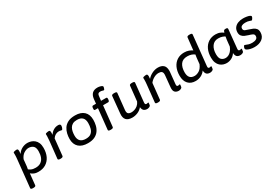

<svg xmlns="http://www.w3.org/2000/svg" viewBox="64 -1959 4830 3368"><g transform="rotate(-30 2479.0 -275.0)"><path d="M80 207Q57 207 46.5 200Q36 193 37 183L94 -366Q97 -393 98.5 -416.5Q100 -440 100 -460Q100 -472 99.5 -481Q99 -490 99 -499Q99 -508 112.5 -513Q126 -518 142.5 -520Q159 -522 169 -522Q186 -522 191.5 -509Q197 -496 197 -476Q197 -450 192 -421Q225 -474 278 -502Q331 -530 391 -530Q425 -530 461 -519Q497 -508 527.5 -483Q558 -458 576.5 -416.5Q595 -375 595 -314Q595 -216 560.5 -144Q526 -72 462.5 -32.5Q399 7 311 7Q254 7 217.5 -11Q181 -29 163 -46L139 183Q137 207 91 207ZM302 -79Q368 -79 409.5 -108Q451 -137 470.5 -188.5Q490 -240 490 -308Q490 -384 453.5 -414Q417 -444 363 -444Q317 -444 268 -412.5Q219 -381 191 -314L177 -175Q174 -147 168 -124Q181 -111 214.5 -95Q248 -79 302 -79Z M751 2Q728 2 717.5 -5Q707 -12 708 -23L745 -366Q751 -423 751 -460Q751 -474 750.5 -482.5Q750 -491 750 -499Q750 -508 763.5 -513Q777 -518 793.5 -520Q810 -522 820 -522Q839 -522 844.5 -502.5Q850 -483 845 -432Q876 -479 919 -504.5Q962 -530 1014 -530Q1060 -530 1060 -494Q1060 -481 1055.5 -464Q1051 -447 1043 -434Q1035 -421 1026 -421Q1016 -421 1004 -425.5Q992 -430 966 -430Q933 -430 901 -412Q869 -394 846 -359L811 -24Q808 2 762 2Z M1313 7Q1195 7 1131 -51.5Q1067 -110 1067 -219Q1067 -269 1079 -323Q1091 -377 1121.5 -424Q1152 -471 1208.5 -500.5Q1265 -530 1355 -530Q1471 -530 1534 -471.5Q1597 -413 1597 -303Q1597 -246 1583.5 -191Q1570 -136 1538 -91Q1506 -46 1451 -19.5Q1396 7 1313 7ZM1321 -78Q1391 -78 1427.5 -109.5Q1464 -141 1477.5 -191Q1491 -241 1491 -299Q1491 -445 1345 -445Q1291 -445 1257.5 -426.5Q1224 -408 1205.5 -376.5Q1187 -345 1179.5 -305.5Q1172 -266 1172 -224Q1172 -78 1321 -78Z M1769 2Q1744 2 1734 -5Q1724 -12 1726 -26L1769 -438H1710Q1688 -438 1692 -474L1693 -488Q1696 -523 1719 -523H1778L1788 -617Q1805 -757 1939 -757Q1963 -757 1987 -751.5Q2011 -746 2026.5 -737Q2042 -728 2042 -717Q2042 -709 2038.5 -695Q2035 -681 2029 -669.5Q2023 -658 2016 -658Q2007 -658 1989.5 -664.5Q1972 -671 1947 -671Q1920 -671 1907 -658.5Q1894 -646 1891 -616L1880 -523H1984Q2007 -523 2003 -487L2002 -473Q1998 -438 1975 -438H1872L1828 -23Q1826 2 1780 2Z M2213 7Q2043 7 2060 -160L2093 -500Q2096 -525 2141 -525H2154Q2200 -525 2197 -500L2163 -174Q2158 -122 2178.5 -101.5Q2199 -81 2247 -81Q2273 -81 2306.5 -91.5Q2340 -102 2371.5 -127.5Q2403 -153 2422 -196L2454 -500Q2457 -525 2502 -525H2513Q2559 -525 2557 -500L2518 -119Q2514 -77 2545 -77Q2558 -77 2567 -80.5Q2576 -84 2580 -84Q2586 -84 2586 -75Q2586 -73 2585.5 -62Q2585 -51 2582 -32Q2577 -11 2554 -2Q2531 7 2513 7Q2472 7 2446.5 -13.5Q2421 -34 2415 -85Q2376 -38 2321.5 -15.5Q2267 7 2213 7Z M3152 7Q3105 7 3076.5 -21Q3048 -49 3055 -120L3076 -336Q3077 -345 3077.5 -353Q3078 -361 3078 -369Q3078 -407 3058.5 -424.5Q3039 -442 2995 -442Q2947 -442 2898.5 -415Q2850 -388 2818 -345L2784 -23Q2781 2 2736 2H2725Q2701 2 2691 -5Q2681 -12 2682 -24L2718 -366Q2721 -393 2722.5 -416.5Q2724 -440 2724 -460Q2724 -472 2723.5 -481Q2723 -490 2723 -499Q2723 -508 2736.5 -513Q2750 -518 2766.5 -520Q2783 -522 2793 -522Q2810 -522 2815.5 -509Q2821 -496 2821 -476Q2821 -453 2817 -426Q2854 -471 2913 -500.5Q2972 -530 3032 -530Q3103 -530 3142.5 -495.5Q3182 -461 3182 -383Q3182 -374 3181.5 -365.5Q3181 -357 3180 -348L3157 -119Q3153 -77 3184 -77Q3197 -77 3206 -80.5Q3215 -84 3219 -84Q3225 -84 3225 -75Q3225 -73 3224.5 -62Q3224 -51 3220 -32Q3216 -11 3193 -2Q3170 7 3152 7Z M3495 7Q3400 7 3346.5 -51Q3293 -109 3293 -214Q3293 -309 3326 -380Q3359 -451 3420 -490Q3481 -529 3564 -529Q3615 -529 3656 -514Q3697 -499 3724 -479L3751 -728Q3754 -753 3799 -753H3812Q3836 -753 3846 -746Q3856 -739 3854 -726L3792 -119Q3787 -77 3819 -77Q3832 -77 3840.5 -80.5Q3849 -84 3853 -84Q3860 -84 3860 -75Q3860 -73 3859.5 -62Q3859 -51 3855 -32Q3851 -11 3827.5 -2Q3804 7 3787 7Q3738 7 3715 -18Q3692 -43 3690 -92Q3656 -43 3605 -18Q3554 7 3495 7ZM3523 -80Q3568 -80 3616.5 -109.5Q3665 -139 3698 -216L3711 -341Q3715 -379 3720 -399Q3698 -417 3662 -430Q3626 -443 3578 -443Q3485 -443 3442 -382.5Q3399 -322 3399 -221Q3399 -80 3523 -80Z M4123 7Q4090 7 4056 -4Q4022 -15 3993 -40.5Q3964 -66 3946.5 -108.5Q3929 -151 3929 -214Q3929 -308 3962 -379Q3995 -450 4056 -489.5Q4117 -529 4199 -529Q4254 -529 4294.5 -510Q4335 -491 4351 -476Q4361 -507 4369 -516Q4377 -525 4402 -525H4410Q4429 -525 4437 -518Q4445 -511 4443 -494L4406 -119Q4401 -77 4433 -77Q4446 -77 4454.5 -80.5Q4463 -84 4467 -84Q4474 -84 4474 -75Q4474 -73 4473.5 -62Q4473 -51 4469 -32Q4465 -11 4441.5 -2.5Q4418 6 4401 6Q4352 6 4329 -18.5Q4306 -43 4304 -92Q4270 -41 4222.5 -17Q4175 7 4123 7ZM4152 -80Q4178 -80 4207 -92.5Q4236 -105 4263.5 -135Q4291 -165 4312 -217L4326 -349Q4330 -384 4336 -408Q4322 -419 4288 -431.5Q4254 -444 4205 -444Q4123 -444 4079 -382Q4035 -320 4035 -221Q4035 -142 4068.5 -111Q4102 -80 4152 -80Z M4688 8Q4643 8 4604 -1.5Q4565 -11 4541 -25.5Q4517 -40 4518 -56Q4518 -74 4528.5 -93.5Q4539 -113 4548 -113Q4554 -113 4572 -104Q4590 -95 4619.5 -86.5Q4649 -78 4690 -78Q4738 -78 4769 -95.5Q4800 -113 4800 -152Q4800 -187 4769.5 -201Q4739 -215 4696 -227Q4662 -237 4628.5 -252Q4595 -267 4573.5 -293.5Q4552 -320 4552 -364Q4552 -419 4579.5 -456Q4607 -493 4653.5 -511.5Q4700 -530 4757 -530Q4792 -530 4828 -524.5Q4864 -519 4888.5 -508Q4913 -497 4912 -481Q4912 -472 4905 -458Q4898 -444 4888.5 -433Q4879 -422 4872 -422Q4864 -422 4835.5 -434Q4807 -446 4754 -446Q4710 -446 4682.5 -430.5Q4655 -415 4655 -380Q4655 -347 4686 -333.5Q4717 -320 4759 -308Q4793 -298 4826.5 -283.5Q4860 -269 4882 -242.5Q4904 -216 4904 -169Q4904 -84 4843.5 -38Q4783 8 4688 8Z"/></g></svg>

Font: Asap Semi Expanded Semi Expanded Medium
Style: Italic
Weight: 500
Width: 6
Italic angle: -6°
Designer: Pablo Cosgaya
Foundry: Omnibus-Type
Version: Version 3.001; ttfautohint (v1.8.4.7-5d5b)